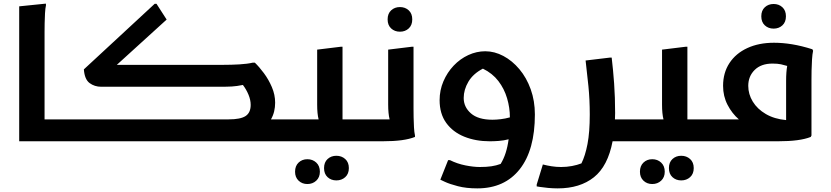

<svg xmlns="http://www.w3.org/2000/svg" viewBox="-20 -780 4586 1060"><path d="M86 -745 233 -760 234 -752Q230 -734 228.5 -707Q227 -680 226.5 -652Q226 -624 226 -604V-121H364V-20L344 0H86Z M344 0V-101L364 -121H1243Q1308 -121 1336 -139.5Q1364 -158 1364 -201Q1364 -228 1352 -257Q1340 -286 1321 -311Q1287 -304 1260 -302.5Q1233 -301 1196 -301H539Q502 -301 474.5 -321.5Q447 -342 443 -397L834 -759H844L900 -672L625 -422H1213Q1257 -422 1301 -424.5Q1345 -427 1375 -434H1387Q1411 -411 1437 -376Q1463 -341 1481 -299Q1499 -257 1499 -213Q1499 -188 1493.5 -165Q1488 -142 1476 -121H1615L1614 -20L1594 0Z M1615 -121H1739Q1731 -152 1731 -202V-506L1862 -522H1871V-121H2008V-20L1988 0H1595V-101ZM1769 148Q1769 116 1788.5 98Q1808 80 1837 80Q1866 80 1886 98Q1906 116 1906 148Q1906 180 1886 198Q1866 216 1837 216Q1808 216 1788.5 198Q1769 180 1769 148ZM1609 168Q1609 136 1628.5 117.5Q1648 99 1677 99Q1706 99 1726 117.5Q1746 136 1746 168Q1746 199 1726 217.5Q1706 236 1677 236Q1648 236 1628.5 217.5Q1609 199 1609 168Z M1988 0V-101L2008 -121H2131Q2123 -153 2123 -203V-506L2254 -522H2263V-180Q2263 -160 2263.5 -132Q2264 -104 2265.5 -77Q2267 -50 2271 -32V-24Q2241 -12 2197 -6Q2153 0 2090 0ZM2188 -605Q2159 -605 2139.5 -623Q2120 -641 2120 -673Q2120 -705 2139.5 -723Q2159 -741 2188 -741Q2217 -741 2236.5 -723Q2256 -705 2256 -673Q2256 -641 2236.5 -623Q2217 -605 2188 -605Z M2615 260Q2554 260 2508 248Q2462 236 2436.5 224Q2411 212 2411 212L2454 104H2464Q2504 124 2549 133Q2594 142 2629 142Q2666 142 2693 138Q2720 134 2744 125Q2777 72 2788 -11Q2761 -4 2734 -2Q2707 0 2684 0Q2606 0 2543 -25.5Q2480 -51 2443.5 -101.5Q2407 -152 2407 -227Q2407 -282 2428 -331Q2449 -380 2484.5 -417.5Q2520 -455 2565.5 -476Q2611 -497 2659 -497Q2710 -497 2759 -471Q2808 -445 2847.5 -398Q2887 -351 2910 -287Q2933 -223 2933 -148Q2933 48 2849.5 154Q2766 260 2615 260ZM2540 -239Q2540 -189 2580 -154Q2620 -119 2699 -119Q2719 -119 2744.5 -122Q2770 -125 2795 -132Q2795 -185 2779.5 -237.5Q2764 -290 2731.5 -332.5Q2699 -375 2646 -401Q2592 -373 2566 -329Q2540 -285 2540 -239Z M2977 128Q3000 134 3025.5 138Q3051 142 3078 142Q3109 142 3138 136.5Q3167 131 3190 122Q3211 80 3223.5 15Q3236 -50 3236 -147Q3236 -231 3228.5 -305Q3221 -379 3213 -446L3347 -462H3357Q3365 -395 3370.5 -319Q3376 -243 3376 -156Q3376 -138 3375 -121H3519V-20L3499 0H3362Q3336 137 3259 198.5Q3182 260 3059 260Q3033 260 3006 257.5Q2979 255 2961 252Q2943 249 2943 249V239Z M3519 -121H3643Q3635 -152 3635 -202V-506L3766 -522H3775V-121H3912V-20L3892 0H3499V-101ZM3673 148Q3673 116 3692.5 98Q3712 80 3741 80Q3770 80 3790 98Q3810 116 3810 148Q3810 180 3790 198Q3770 216 3741 216Q3712 216 3692.5 198Q3673 180 3673 148ZM3513 168Q3513 136 3532.5 117.5Q3552 99 3581 99Q3610 99 3630 117.5Q3650 136 3650 168Q3650 199 3630 217.5Q3610 236 3581 236Q3552 236 3532.5 217.5Q3513 199 3513 168Z M3912 -121H4059Q4021 -154 3996.5 -201.5Q3972 -249 3972 -306Q3972 -378 4007 -431.5Q4042 -485 4105.5 -514.5Q4169 -544 4253 -544Q4301 -544 4353 -535.5Q4405 -527 4465 -508L4469 -500Q4465 -482 4463 -451.5Q4461 -421 4460.5 -390.5Q4460 -360 4460 -340V-32L4456 -24Q4426 -12 4381 -6Q4336 0 4273 0H3892V-101ZM4111 -306Q4111 -260 4136 -219Q4161 -178 4208 -150.5Q4255 -123 4320 -117V-334Q4320 -359 4321.5 -379Q4323 -399 4326 -416Q4310 -421 4291.5 -425Q4273 -429 4245 -429Q4182 -429 4146.5 -394Q4111 -359 4111 -306ZM4251 -622Q4222 -622 4202.5 -640Q4183 -658 4183 -690Q4183 -722 4202.5 -740Q4222 -758 4251 -758Q4280 -758 4299.5 -740Q4319 -722 4319 -690Q4319 -658 4299.5 -640Q4280 -622 4251 -622Z"/></svg>

Font: Kufam SemiBold
Style: Regular
Weight: 600
Designer: Wael Morcos, Artur Schmal
Foundry: Original Type
Version: Version 1.300; ttfautohint (v1.8.3)